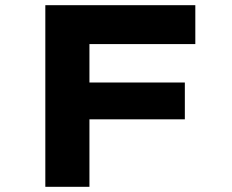

<svg xmlns="http://www.w3.org/2000/svg" viewBox="-20 -720 893 740"><path d="M154.7 0V-700H324.7V0ZM225.2 -260.1V-402H692.4V-260.1ZM236.2 -550.1V-700H732.8V-550.1Z"/></svg>

Font: Lexend Tera
Style: Regular
Weight: 400
Designer: Bonnie Shaver-Troup, Thomas Jockin
Foundry: Lexend
Version: Version 1.007